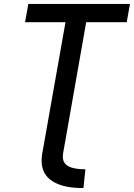

<svg xmlns="http://www.w3.org/2000/svg" viewBox="-20 -745 676 969"><path d="M310.5 -633H106.5L123 -725H636L619.5 -633H415L305 -8L298.5 28Q297 37 297 45.5Q297 79 325.5 94.2Q354 109.5 411 109.5L401 204Q301 205 245.5 170.2Q190 135.5 190 65.5Q190 49.5 193 30.5L200 -8Z"/></svg>

Font: JuliaMono SemiBold
Style: Italic
Weight: 600
Italic angle: -9°
Monospace: yes
Designer: cormullion
Foundry: corm
Version: Version 0.056; ttfautohint (v1.8.4)